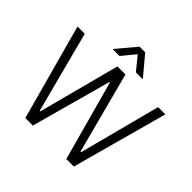

<svg xmlns="http://www.w3.org/2000/svg" viewBox="-220 -1124 1336 1336"><g transform="rotate(45 448.0 -456.5)"><path d="M15.6 -707H86.9L244.1 -106.4H250L408.2 -707H487.3L645.5 -106.4H651.4L808.6 -707H879.9L686.5 0H612.3L450.2 -590.8H445.3L283.2 0H209ZM448.2 -867.2 367.2 -768.6H302.7V-773.4L419.9 -913.1H475.6L592.8 -773.4V-768.6H528.3Z"/></g></svg>

Font: Pretendard Std Light
Style: Regular
Weight: 300
Designer: Base glyphs from Inter by Rasmus Andersson; Hangeul glyphs from Noto Sans CJK(Source Han Sans) by Jang Soo-young and Kan
Foundry: Kil Hyung-jin
Version: Version 1.309